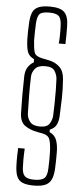

<svg xmlns="http://www.w3.org/2000/svg" viewBox="-65 -839 474 1079"><g transform="rotate(5 172.0 -299.0)"><path d="M168.5 206Q128 206 105.2 196.2Q82.5 186.5 73 164.5Q63.5 142.5 62 105.5Q61.5 89.5 61.2 74Q61 58.5 61.5 41.5Q62 24.5 63 3.5H100Q99 23.5 98.5 37.5Q98 51.5 98 68Q98 84.5 99 111.5Q100.5 146 115.8 159.5Q131 173 168.5 173Q208.5 173 224.5 159Q240.5 145 242 105.5Q243 79.5 243.5 56.5Q244 33.5 243 9.5Q241.5 -37 232.8 -60.8Q224 -84.5 190 -90.5L162.5 -95.5Q123.5 -102.5 93.5 -122.5Q63.5 -142.5 62 -193.5Q60.5 -241.5 60.5 -295.5Q60.5 -349.5 62 -402Q63 -433 76 -453Q89 -473 108.5 -483.5V-501.5Q81.5 -514.5 72.5 -535.5Q63.5 -556.5 61 -607.5Q60.5 -631 61 -653.2Q61.5 -675.5 63 -703.5Q65 -741 74.8 -762.8Q84.5 -784.5 107.5 -794.2Q130.5 -804 171.5 -804Q231.5 -804 254.5 -780Q277.5 -756 277.5 -701Q277.5 -678.5 277.8 -655Q278 -631.5 276.5 -601.5H239Q241 -617.5 241.5 -636.8Q242 -656 241.8 -673.8Q241.5 -691.5 241 -702Q239.5 -744 223.8 -757Q208 -770 171.5 -770Q129.5 -770 116.8 -756.2Q104 -742.5 101.5 -703.5Q100.5 -679.5 99.8 -651.2Q99 -623 99.5 -606.5Q102 -562.5 108.8 -540.5Q115.5 -518.5 151.5 -511L195 -502Q230 -494.5 253.8 -471.2Q277.5 -448 280.5 -402Q284.5 -346 283.5 -299.5Q282.5 -253 279.5 -193.5Q278 -166 267.8 -145.8Q257.5 -125.5 231 -115V-101Q260.5 -88.5 271 -60Q281.5 -31.5 281.5 10.5Q281.5 31.5 281.2 58Q281 84.5 279.5 105.5Q277 142 266.2 164Q255.5 186 232 196Q208.5 206 168.5 206ZM174.5 -127.5Q214 -127.5 227.8 -149Q241.5 -170.5 243 -193.5Q244.5 -221.5 245.2 -260.8Q246 -300 245.5 -338.5Q245 -377 243.5 -402Q242 -424.5 228.8 -446.2Q215.5 -468 174.5 -468Q134 -468 117.2 -447.2Q100.5 -426.5 100 -403Q98 -355 98.5 -299.8Q99 -244.5 100.5 -193.5Q102 -167.5 118.5 -147.5Q135 -127.5 174.5 -127.5Z"/></g></svg>

Font: Big Shoulders Thin
Style: Regular
Weight: 100
Version: Version 2.002